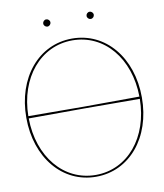

<svg xmlns="http://www.w3.org/2000/svg" viewBox="-95 -968 896 1047"><g transform="rotate(-10 352.5 -444.0)"><path d="M212.5 -870C212.5 -859 222 -850 232.5 -850C243.5 -850 252.5 -859.5 252.5 -870C252.5 -881 243 -890 232.5 -890C221.5 -890 212.5 -880.5 212.5 -870ZM452.5 -870C452.5 -859 462 -850 472.5 -850C483.5 -850 492.5 -859.5 492.5 -870C492.5 -881 483 -890 472.5 -890C461.5 -890 452.5 -880.5 452.5 -870ZM352.5 2.5C538 2.5 672.5 -158 672.5 -380C672.5 -602 538 -762.5 352.5 -762.5C167 -762.5 32.5 -602 32.5 -380C32.5 -158 167 2.5 352.5 2.5ZM45 -387C47.5 -599.5 176 -752.5 352.5 -752.5C529 -752.5 657.5 -599.5 660 -387L352.5 -385.5ZM45 -374.5 352.5 -375.5 660 -374.5C658 -161.5 529.5 -7.5 352.5 -7.5C175.5 -7.5 47 -161.5 45 -374.5Z"/></g></svg>

Font: Znikomit
Style: Regular
Weight: 100
Designer: gluk
Foundry: gluk
Version: Version 0.55